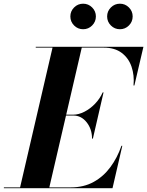

<svg xmlns="http://www.w3.org/2000/svg" viewBox="-68 -998 780 1018"><path d="M500 -910.9Q500 -938.6 519.9 -958.5Q539.8 -978.4 567.9 -978.4Q595.6 -978.4 615.5 -958.5Q635.4 -938.6 635.4 -910.9Q635.4 -882.8 615.5 -862.9Q595.6 -843 567.9 -843Q539.8 -843 519.9 -862.9Q500 -882.8 500 -910.9ZM305 -910.9Q305 -938.6 324.9 -958.5Q344.8 -978.4 372.9 -978.4Q400.6 -978.4 420.5 -958.5Q440.4 -938.6 440.4 -910.9Q440.4 -882.8 420.5 -862.9Q400.6 -843 372.9 -843Q344.8 -843 324.9 -862.9Q305 -882.8 305 -910.9ZM320.5 -385.5H282L193.5 -4.5H307.5Q376 -4.5 428.2 -33.2Q480.5 -62 517.2 -111.8Q554 -161.5 576 -225H580.5L528.5 0H-47.5V-4.5H38.5L210.5 -745.5H121.5V-750H692.5L644.5 -545H640Q645 -598.5 629.5 -644.2Q614 -690 577 -717.8Q540 -745.5 481.5 -745.5H365.5L283 -390H320.5Q349 -390 379.5 -405.5Q410 -421 435.8 -447.8Q461.5 -474.5 476.5 -508H481L424.5 -263H420Q420 -313.5 391.5 -349.5Q363 -385.5 320.5 -385.5Z"/></svg>

Font: Bodoni* 36pt
Style: Bold Italic
Weight: 700
Italic angle: -13°
Version: Version 2.3